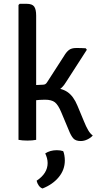

<svg xmlns="http://www.w3.org/2000/svg" viewBox="-20 -756 540 1038"><path d="M175.5 0Q155.5 4 127.5 4Q101 4 80 0V-729L86.5 -735.5H123Q154.5 -735.5 165 -720.2Q175.5 -705 175.5 -672ZM433.5 -101Q445.5 -71 456.8 -52Q468 -33 481.5 -23.5Q471.5 -11.5 453.2 -2.5Q435 6.5 416.5 6.5Q389 6.5 376.2 -8Q363.5 -22.5 352.5 -50.5L311 -149.5Q294.5 -189 276.8 -203Q259 -217 223 -217Q209.5 -217 194.5 -216Q179.5 -215 161.5 -213L126.5 -209.5V-281H257.5Q312 -281 344.8 -258.5Q377.5 -236 398.5 -185ZM336.5 -311.5Q317 -278.5 288 -264Q259 -249.5 218.5 -249.5H136V-294.5L211 -298Q219.5 -298 225 -301.2Q230.5 -304.5 235 -312L326.5 -454Q338.5 -474.5 352.5 -485.5Q366.5 -496.5 392 -496.5Q406.5 -496.5 418.2 -496.2Q430 -496 443.5 -495L449.5 -487ZM321.5 61Q325.5 69 328 83.5Q330.5 98 330.5 111.5Q330.5 161.5 298 201.2Q265.5 241 210 263Q198 259 189.5 247Q181 235 178 221Q237.5 181.5 237.5 125.5Q237.5 112 233.8 98.2Q230 84.5 224.5 73.5Q250.5 56 287.5 56Q306 56 321.5 61Z"/></svg>

Font: Signika Negative Light
Style: Regular
Weight: 400
Version: Version 2.001